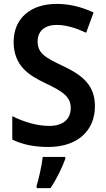

<svg xmlns="http://www.w3.org/2000/svg" viewBox="-20 -744 546 985"><path d="M467 -199C467 -304 408 -356 302 -406C208 -450 173 -473 173 -532C173 -582 207 -616 270 -616C320 -616 368 -601 422 -576L460 -680C401 -707 340 -724 271 -724C136 -724 50 -649 50 -529C50 -409 125 -359 211 -318C303 -275 343 -247 343 -190C343 -136 307 -98 232 -98C168 -98 99 -120 43 -148V-28C95 -2 158 10 228 10C376 10 467 -72 467 -199ZM315 71V61H199C195 103 179 173 168 209V221H239C271 174 299 115 315 71Z"/></svg>

Font: Noto Sans Ethiopic SemiCondensed SemiBold
Style: Regular
Weight: 600
Width: 4
Designer: Monotype Design Team
Foundry: Monotype Imaging Inc.
Version: Version 2.102